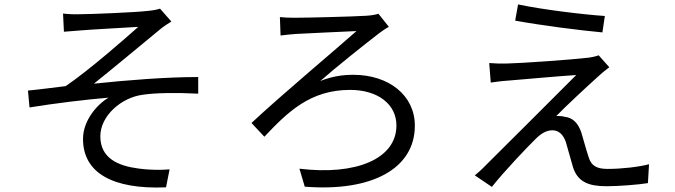

<svg xmlns="http://www.w3.org/2000/svg" viewBox="-20 -806 3040 865"><path d="M264 -745 268 -663C289 -665 319 -667 344 -669C387 -673 559 -682 603 -685C540 -629 384 -492 276 -418C226 -412 159 -403 106 -398L113 -322C231 -341 363 -357 469 -366C418 -336 354 -264 354 -180C354 -28 486 48 728 38L744 -43C709 -40 660 -39 602 -47C512 -59 432 -93 432 -192C432 -284 526 -366 622 -379C681 -388 776 -389 873 -384V-459C731 -459 553 -445 403 -429C482 -492 625 -611 699 -672C713 -684 738 -701 752 -709L701 -767C689 -763 670 -759 647 -757C590 -750 386 -742 343 -742C313 -741 288 -742 264 -745Z M1241 -729 1244 -646C1264 -649 1290 -651 1312 -653C1361 -656 1525 -663 1586 -666C1501 -590 1251 -381 1113 -252L1171 -190C1276 -301 1377 -401 1557 -401C1684 -401 1766 -335 1766 -241C1766 -90 1584 -15 1329 -46L1353 35C1657 59 1849 -47 1849 -240C1849 -376 1732 -469 1572 -469C1526 -469 1478 -463 1423 -441C1496 -505 1615 -600 1689 -657C1699 -664 1719 -679 1732 -685L1685 -744C1670 -739 1647 -736 1630 -735C1567 -731 1360 -726 1308 -726C1281 -726 1259 -727 1241 -729Z M2314 -786 2301 -713C2422 -691 2595 -669 2694 -660L2705 -734C2611 -740 2422 -763 2314 -786ZM2725 -503 2677 -557C2668 -553 2647 -548 2630 -546C2555 -537 2325 -521 2268 -520C2237 -519 2207 -520 2184 -522L2191 -434C2213 -437 2239 -441 2271 -443C2332 -448 2498 -463 2576 -468C2478 -370 2208 -100 2168 -61C2150 -42 2132 -26 2119 -16L2196 36C2252 -35 2359 -147 2396 -183C2419 -205 2442 -219 2469 -219C2496 -219 2517 -201 2529 -167C2538 -138 2553 -80 2562 -51C2584 15 2634 33 2713 33C2766 33 2857 26 2899 19L2904 -66C2858 -54 2782 -45 2717 -45C2666 -45 2643 -61 2632 -98C2621 -130 2608 -180 2599 -209C2585 -250 2562 -276 2523 -280C2514 -283 2496 -284 2486 -283C2523 -322 2633 -424 2671 -458C2682 -469 2707 -490 2725 -503Z"/></svg>

Font: Source Han Sans CN Regular
Style: Regular
Weight: 400
Designer: Ryoko NISHIZUKA (kana & ideographs); Paul D. Hunt (Latin, Greek & Cyrillic); Wenlong ZHANG (bopomofo); Sandoll Communica
Foundry: Adobe Systems Incorporated
Version: Version 1.004;PS 1.004;hotconv 1.0.82;makeotf.lib2.5.63406